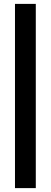

<svg xmlns="http://www.w3.org/2000/svg" viewBox="-20 -796 262 987"><path d="M57 -776H164V171H57Z"/></svg>

Font: Lato 2
Style: Regular
Weight: 800
Designer: Lukasz Dziedzic with Adam Twardoch and Botio Nikoltchev
Foundry: tyPoland Lukasz Dziedzic
Version: Version 2.015; 2015-08-06; http://www.latofonts.com/